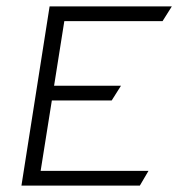

<svg xmlns="http://www.w3.org/2000/svg" viewBox="-20 -590 557 600"><path d="M47 -10H417L444 -56H107L142 -276H329L358 -322H149L181 -524H488L517 -570H135Z"/></svg>

Font: Charger Sport
Style: ExLitObl
Weight: 200
Designer: Jasper
Foundry: Cannot Into Space Fonts
Version: Version 1.1